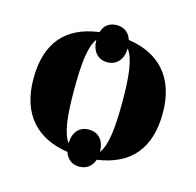

<svg xmlns="http://www.w3.org/2000/svg" viewBox="-97 -698 875 856"><g transform="rotate(15 340.0 -270.5)"><path d="M340 56C374 56 398 37 408 6C560 -15 639 -107 639 -271C639 -435 552 -526 408 -547C398 -579 374 -597 340 -597C306 -597 282 -579 273 -547C121 -527 42 -436 42 -271C42 -106 129 -15 273 6C283 37 306 56 340 56ZM268 -33C240 -70 230 -144 230 -271C230 -399 240 -473 268 -510C269 -458 296 -426 340 -426C384 -426 412 -458 413 -509C442 -471 452 -398 452 -271C452 -142 441 -69 413 -31C413 -84 385 -115 340 -115C296 -115 269 -84 268 -33Z"/></g></svg>

Font: Noto Serif Display Black
Style: Regular
Weight: 900
Designer: Monotype Design Team
Foundry: Monotype Imaging Inc.
Version: Version 2.009